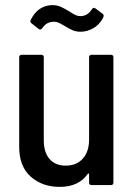

<svg xmlns="http://www.w3.org/2000/svg" viewBox="-20 -723 527 750"><path d="M338 -509H413Q423 -509 423 -499V-10Q423 0 413 0H338Q328 0 328 -10V-42Q328 -44 326.5 -45Q325 -46 323 -44Q288 7 213 7Q145 7 100 -33Q55 -73 55 -149V-499Q55 -509 65 -509H141Q151 -509 151 -499V-175Q151 -128 173.5 -102Q196 -76 237 -76Q279 -76 303.5 -103.5Q328 -131 328 -178V-499Q328 -509 338 -509ZM237 -619Q231 -622 222 -627.5Q213 -633 206 -635.5Q199 -638 191 -638Q177 -638 166 -632.5Q155 -627 145 -613Q139 -604 131 -610L103 -632Q96 -638 100 -645Q114 -674 136 -688.5Q158 -703 185 -703Q202 -703 216 -697Q230 -691 248 -680Q252 -678 261 -672Q270 -666 278 -663Q286 -660 294 -660Q322 -660 339 -687Q345 -696 353 -690L381 -669Q385 -666 385 -662Q385 -658 382 -652Q367 -625 343 -612Q319 -599 295 -599Q279 -599 266 -604Q253 -609 237 -619Z"/></svg>

Font: Barlow Semi Condensed Medium
Style: Regular
Weight: 500
Width: 4
Designer: Jeremy Tribby
Foundry: Tribby Type
Version: Version 1.422; ttfautohint (v1.8)